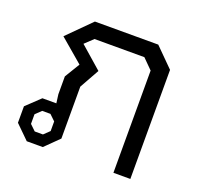

<svg xmlns="http://www.w3.org/2000/svg" viewBox="-102 -673 828 789"><g transform="rotate(20 311.5 -279.0)"><path d="M30 -59V-131L90 -188H151L146 -226V-304L186 -370L84 -457L185 -558H462L543 -477V0H469V-447L426 -490H208L172 -456L268 -372L220 -286V-59L160 0H90ZM143 -49 168 -73V-115L143 -139H107L82 -115V-73L107 -49Z"/></g></svg>

Font: Chakra Petch
Style: Regular
Weight: 400
Designer: Katatrad Aksorn Co.,Ltd.
Foundry: Cadson Demak Co.,Ltd.
Version: Version 1.000; ttfautohint (v1.6)